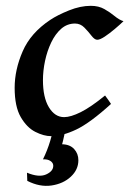

<svg xmlns="http://www.w3.org/2000/svg" viewBox="-20 -440 436 646"><path d="M395.5 -368.7Q383.3 -356.9 366 -342.3Q348.6 -327.6 332.5 -316.9Q316.4 -306.2 307.1 -306.2Q298.3 -306.2 287.8 -319.8Q277.3 -333.5 263.9 -347.2Q250.5 -360.8 232.4 -360.8Q206.1 -360.8 186 -343.3Q166 -325.7 152.3 -297.1Q138.7 -268.6 131.6 -235.4Q124.5 -202.1 124.5 -170.4Q124.5 -112.3 144.5 -79.1Q164.6 -45.9 195.8 -45.9Q217.8 -45.9 251.7 -62.7Q285.6 -79.6 333.5 -118.7Q336.9 -114.3 344.2 -104Q351.6 -93.8 353.5 -90.3Q283.2 -26.4 236.6 -4.2Q189.9 18.1 151.9 18.1Q127.4 18.1 98.9 3.7Q70.3 -10.7 49.8 -46.1Q29.3 -81.5 29.3 -144.5Q29.3 -205.1 56.2 -267.1Q83 -329.1 148.9 -373Q173.8 -389.6 212.2 -405Q250.5 -420.4 285.6 -420.4Q312 -420.4 331.3 -409.4Q350.6 -398.4 366 -385.7Q381.3 -373 395.5 -368.7ZM243.7 99.1Q243.7 130.9 218.3 154.5Q192.9 178.2 153.3 184.1Q113.8 189.9 71.8 168.5L70.8 141.1Q110.8 157.7 135 147Q159.2 136.2 159.2 117.7Q159.2 107.9 149.7 101.6Q140.1 95.2 124.5 96.2Q139.2 66.4 148.9 34.2Q158.7 2 163.1 -22.9L203.6 -22.5Q201.2 -8.3 196.3 14.6Q191.4 37.6 189 45.4Q215.3 45.9 229.5 61.5Q243.7 77.1 243.7 99.1Z"/></svg>

Font: Dai Banna SIL Medium
Style: Italic
Weight: 500
Italic angle: -11°
Designer: Victor Gaultney
Foundry: SIL International
Version: Version 4.000